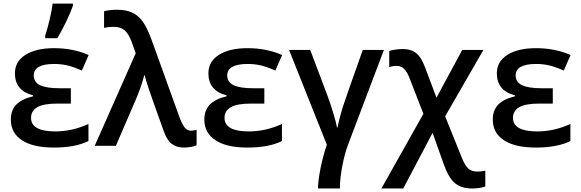

<svg xmlns="http://www.w3.org/2000/svg" viewBox="-20 -821 3269 1081"><path d="M41 0ZM378.9 -324.2V-237.8H301.8Q225.6 -237.8 190.2 -217.5Q154.8 -197.3 154.8 -157.2Q154.8 -81.1 292 -81.1Q386.2 -81.1 478 -123V-26.9Q403.8 9.8 284.2 9.8Q166 9.8 103.5 -31.5Q41 -72.8 41 -147.9Q41 -199.2 71 -231.2Q101.1 -263.2 166 -278.8V-284.2Q64 -310.5 64 -408.2Q64 -474.6 123.3 -512.2Q182.6 -549.8 284.2 -549.8Q391.6 -549.8 479 -511.2L440.9 -423.8Q386.7 -447.3 353.3 -454.1Q319.8 -460.9 285.2 -460.9Q169.9 -460.9 169.9 -396Q169.9 -358.9 205.3 -341.6Q240.7 -324.2 314.9 -324.2ZM234.4 -620.1Q247.6 -660.2 259.8 -712.2Q272 -764.2 276.4 -800.8H390.6V-789.1Q378.9 -754.4 354 -702.1Q329.1 -649.9 302.7 -606H234.4Z M513.2 0 744.1 -521 722.2 -583Q704.1 -631.3 681.4 -650.6Q658.7 -669.9 619.1 -669.9Q591.8 -669.9 565.9 -664.1V-757.8Q599.1 -766.1 639.2 -766.1Q689.5 -766.1 723.9 -750.2Q758.3 -734.4 783 -700.7Q807.6 -667 834 -595.2L991.2 -159.2Q1005.4 -121.1 1020 -103Q1034.7 -85 1055.2 -85Q1064 -85 1086.9 -89.8V-2.9Q1074.2 2.9 1054.2 6.3Q1034.2 9.8 1017.1 9.8Q973.1 9.8 946.3 -11.5Q919.4 -32.7 901.4 -84Q831.5 -278.3 815.4 -327.1Q799.3 -376 794.9 -397H792Q774.9 -331.1 745.1 -261.2L632.3 0Z M1468.3 -324.2V-237.8H1391.1Q1314.9 -237.8 1279.5 -217.5Q1244.1 -197.3 1244.1 -157.2Q1244.1 -81.1 1381.3 -81.1Q1475.6 -81.1 1567.4 -123V-26.9Q1493.2 9.8 1373.5 9.8Q1255.4 9.8 1192.9 -31.5Q1130.4 -72.8 1130.4 -147.9Q1130.4 -199.2 1160.4 -231.2Q1190.4 -263.2 1255.4 -278.8V-284.2Q1153.3 -310.5 1153.3 -408.2Q1153.3 -474.6 1212.6 -512.2Q1272 -549.8 1373.5 -549.8Q1481 -549.8 1568.4 -511.2L1530.3 -423.8Q1476.1 -447.3 1442.6 -454.1Q1409.2 -460.9 1374.5 -460.9Q1259.3 -460.9 1259.3 -396Q1259.3 -358.9 1294.7 -341.6Q1330.1 -324.2 1404.3 -324.2Z M1893.6 240.2H1770.5Q1770.5 198.2 1784.2 128.4Q1797.9 58.6 1820.3 -5.9L1607.4 -540H1726.6L1825.7 -276.9Q1839.4 -240.7 1856 -185.8Q1872.6 -130.9 1877.4 -103H1880.4Q1883.3 -119.6 1891.8 -153.3Q1900.4 -187 1910.4 -219.5Q1920.4 -252 2022.5 -540H2141.6L1941.4 -11.2Q1920.9 42 1907.2 113.5Q1893.6 185.1 1893.6 240.2Z M2246.6 -544.9Q2281.2 -544.9 2304.4 -533.7Q2327.6 -522.5 2344.7 -498.8Q2361.8 -475.1 2383.3 -415L2437.5 -271L2582.5 -540H2701.7L2486.3 -166L2580.6 67.9Q2597.7 110.8 2616.5 127.9Q2635.3 145 2666.5 145Q2688 145 2712.4 140.1V229Q2680.7 240.2 2636.7 240.2Q2577.1 240.2 2540.8 209.5Q2504.4 178.7 2477.5 101.1L2415.5 -73.2L2250.5 240.2H2127.4L2363.8 -180.2L2288.6 -374Q2274.4 -413.1 2256.8 -431.6Q2239.3 -450.2 2214.4 -450.2Q2192.4 -450.2 2171.4 -442.9V-534.2Q2208.5 -544.9 2246.6 -544.9Z M3092.3 -324.2V-237.8H3015.1Q2939 -237.8 2903.6 -217.5Q2868.2 -197.3 2868.2 -157.2Q2868.2 -81.1 3005.4 -81.1Q3099.6 -81.1 3191.4 -123V-26.9Q3117.2 9.8 2997.6 9.8Q2879.4 9.8 2816.9 -31.5Q2754.4 -72.8 2754.4 -147.9Q2754.4 -199.2 2784.4 -231.2Q2814.5 -263.2 2879.4 -278.8V-284.2Q2777.3 -310.5 2777.3 -408.2Q2777.3 -474.6 2836.7 -512.2Q2896 -549.8 2997.6 -549.8Q3105 -549.8 3192.4 -511.2L3154.3 -423.8Q3100.1 -447.3 3066.7 -454.1Q3033.2 -460.9 2998.5 -460.9Q2883.3 -460.9 2883.3 -396Q2883.3 -358.9 2918.7 -341.6Q2954.1 -324.2 3028.3 -324.2Z"/></svg>

Font: Open Sans Semibold
Style: Regular
Weight: 600
Foundry: Ascender Corporation
Version: Version 1.10; ttfautohint (v1.5.65-e2d9)